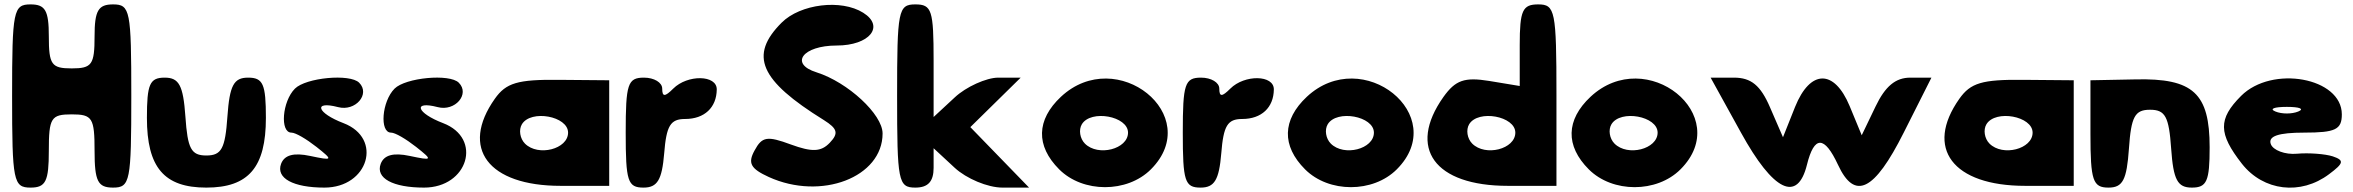

<svg xmlns="http://www.w3.org/2000/svg" viewBox="-20 -903 10700 873"><path d="M35 -467C35 -79 41 -50 119 -50C188 -50 202 -79 202 -217C202 -367 212 -383 306 -383C400 -383 410 -367 410 -217C410 -79 425 -50 494 -50C572 -50 577 -79 577 -467C577 -855 572 -883 494 -883C427 -883 410 -855 410 -738C410 -609 398 -592 306 -592C214 -592 202 -609 202 -738C202 -855 186 -883 119 -883C41 -883 35 -855 35 -467Z M648 -367C648 -142 726 -50 918 -50C1110 -50 1189 -142 1189 -367C1189 -521 1176 -550 1108 -550C1043 -550 1024 -515 1014 -373C1004 -227 987 -196 918 -196C849 -196 833 -227 823 -373C813 -515 794 -550 729 -550C661 -550 648 -521 648 -367Z M1321 -500C1263 -442 1252 -300 1305 -300C1324 -300 1373 -271 1419 -235C1496 -174 1494 -172 1390 -194C1315 -210 1273 -198 1258 -158C1234 -93 1313 -50 1455 -50C1655 -50 1722 -274 1542 -343C1421 -389 1402 -446 1517 -416C1596 -395 1665 -475 1613 -527C1571 -569 1371 -550 1321 -500Z M1774 -500C1716 -442 1705 -300 1758 -300C1777 -300 1826 -271 1872 -235C1949 -174 1947 -172 1843 -194C1768 -210 1726 -198 1711 -158C1687 -93 1766 -50 1908 -50C2108 -50 2175 -274 1995 -343C1874 -389 1855 -446 1970 -416C2049 -395 2118 -475 2066 -527C2024 -569 1824 -550 1774 -500Z M2230 -454C2071 -229 2200 -58 2529 -58H2750V-538L2521 -540C2333 -542 2281 -526 2230 -454ZM2563 -300C2563 -225 2427 -190 2367 -250C2344 -273 2338 -313 2353 -338C2394 -406 2563 -375 2563 -300Z M2825 -300C2825 -79 2834 -50 2906 -50C2969 -50 2990 -85 3000 -206C3010 -331 3028 -362 3095 -362C3183 -362 3238 -414 3239 -496C3240 -563 3106 -565 3041 -500C3003 -462 2991 -462 2991 -500C2991 -528 2954 -550 2908 -550C2834 -550 2825 -521 2825 -300Z M3534 -800C3385 -651 3434 -538 3726 -357C3788 -318 3794 -297 3753 -254C3713 -212 3672 -211 3576 -246C3468 -286 3445 -282 3411 -219C3379 -161 3393 -136 3476 -98C3714 10 3993 -97 3993 -296C3993 -383 3835 -529 3693 -574C3568 -613 3630 -696 3784 -696C3934 -696 4004 -783 3905 -845C3805 -908 3619 -885 3534 -800Z M4059 -467C4059 -79 4064 -50 4142 -50C4200 -50 4225 -78 4225 -140V-229L4321 -140C4374 -91 4471 -50 4538 -50H4659C4570 -142 4481 -233 4392 -325C4468 -400 4545 -475 4621 -550H4519C4465 -550 4372 -508 4321 -460L4225 -371V-627C4225 -856 4217 -883 4142 -883C4064 -883 4059 -855 4059 -467Z M4804 -463C4692 -358 4689 -240 4796 -133C4904 -25 5105 -25 5213 -133C5458 -378 5058 -700 4804 -463ZM5109 -300C5109 -225 4973 -190 4913 -250C4890 -273 4884 -313 4899 -338C4940 -406 5109 -375 5109 -300Z M5358 -300C5358 -79 5367 -50 5439 -50C5502 -50 5523 -85 5533 -206C5543 -331 5561 -362 5628 -362C5716 -362 5771 -414 5772 -496C5773 -563 5639 -565 5574 -500C5536 -462 5524 -462 5524 -500C5524 -528 5487 -550 5441 -550C5367 -550 5358 -521 5358 -300Z M5922 -463C5810 -358 5807 -240 5914 -133C6022 -25 6223 -25 6331 -133C6576 -378 6176 -700 5922 -463ZM6227 -300C6227 -225 6091 -190 6031 -250C6008 -273 6002 -313 6017 -338C6058 -406 6227 -375 6227 -300Z M6890 -698V-512L6751 -535C6639 -553 6598 -539 6543 -462C6378 -229 6503 -58 6836 -58H7057V-471C7057 -854 7051 -883 6974 -883C6903 -883 6890 -856 6890 -698ZM6870 -300C6870 -225 6734 -190 6674 -250C6651 -273 6645 -313 6660 -338C6701 -406 6870 -375 6870 -300Z M7212 -463C7100 -358 7097 -240 7204 -133C7312 -25 7513 -25 7621 -133C7866 -378 7466 -700 7212 -463ZM7517 -300C7517 -225 7381 -190 7321 -250C7298 -273 7292 -313 7307 -338C7348 -406 7517 -375 7517 -300Z M7896 -300C8043 -33 8153 20 8196 -154C8229 -287 8275 -287 8337 -154C8413 10 8502 -33 8636 -300L8762 -550H8666C8599 -550 8552 -511 8508 -419L8445 -288L8390 -421C8320 -589 8211 -588 8142 -417L8087 -279L8028 -415C7985 -515 7942 -550 7864 -550H7758Z M8889 -454C8730 -229 8859 -58 9188 -58H9409V-538L9180 -540C8992 -542 8940 -526 8889 -454ZM9222 -300C9222 -225 9086 -190 9026 -250C9003 -273 8997 -313 9012 -338C9053 -406 9222 -375 9222 -300Z M9485 -294C9485 -82 9496 -50 9567 -50C9632 -50 9650 -85 9660 -227C9670 -373 9687 -404 9756 -404C9825 -404 9842 -373 9852 -227C9862 -85 9881 -50 9946 -50C10014 -50 10027 -79 10027 -233C10027 -479 9952 -548 9690 -542L9485 -538Z M10170 -467C10065 -362 10066 -296 10174 -158C10272 -34 10441 -14 10570 -111C10637 -161 10640 -174 10587 -192C10553 -203 10478 -209 10424 -204C10370 -199 10315 -220 10305 -248C10292 -284 10340 -300 10457 -300C10599 -300 10628 -314 10628 -383C10628 -550 10311 -608 10170 -467ZM10430 -396C10401 -384 10355 -384 10326 -396C10297 -408 10320 -417 10378 -417C10436 -417 10459 -408 10430 -396Z"/></svg>

Font: Hussar Skorodowane
Style: Bold
Weight: 700
Foundry: Cannot Into Space Fonts
Version: Version 0.892